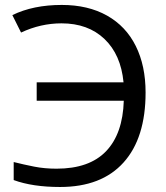

<svg xmlns="http://www.w3.org/2000/svg" viewBox="-20 -744 670 774"><path d="M228 -649.9Q144 -649.9 64.9 -612.8L29.8 -683.1Q113.8 -724.1 229 -724.1Q335 -724.1 411.4 -681.2Q487.8 -638.2 527.3 -558.6Q566.9 -479 566.9 -371.1Q566.9 -187.5 478 -88.9Q389.2 9.8 222.2 9.8Q111.3 9.8 35.2 -18.1V-90.8Q75.7 -80.6 117.7 -72.3Q159.7 -64 208 -64Q340.3 -64 407.7 -134.5Q475.1 -205.1 479 -337.9H127.9V-412.1H478Q467.3 -523.9 401.1 -586.9Q335 -649.9 228 -649.9Z"/></svg>

Font: XL-Viking
Style: Regular
Weight: 400
Foundry: Ascender Corporation
Version: Version 1.10 March 23, 2015